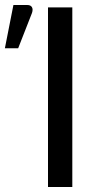

<svg xmlns="http://www.w3.org/2000/svg" viewBox="-100 -746 400 766"><path d="M188.5 0H91.5V-716.5H188.5ZM-80.5 -553.5 -46.5 -726H9Q22.5 -726 27.5 -717.2Q32.5 -708.5 27.5 -694L-27.5 -553.5Z"/></svg>

Font: Lato-Regular
Style: Regular
Weight: 400
Designer: Lukasz Dziedzic with Adam Twardoch and Botio Nikoltchev
Foundry: tyPoland Lukasz Dziedzic
Version: Version 2.015; 2015-08-06; http://www.latofonts.com/